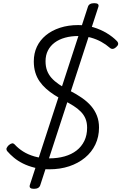

<svg xmlns="http://www.w3.org/2000/svg" viewBox="-20 -1048 765 1210"><path d="M290 19Q240 19 199 9Q158 -1 125 -17.5Q92 -34 67.5 -54.5Q43 -75 25 -96Q18 -107 22 -115.5Q26 -124 35 -133Q47 -143 56 -144.5Q65 -146 74 -136Q95 -113 125.5 -93.5Q156 -74 197.5 -62Q239 -50 291 -50Q343 -50 387 -62.5Q431 -75 462.5 -99.5Q494 -124 511.5 -160Q529 -196 529 -243Q529 -275 519 -299.5Q509 -324 489.5 -344Q470 -364 443 -381Q416 -398 381 -416Q350 -432 322 -450Q294 -468 270.5 -489Q247 -510 229.5 -535Q212 -560 202.5 -591.5Q193 -623 193 -661Q193 -712 212.5 -753.5Q232 -795 269 -825.5Q306 -856 358 -873Q410 -890 473 -890Q523 -890 569 -876Q615 -862 653 -839Q691 -816 717 -789Q726 -779 724.5 -769.5Q723 -760 711 -750Q701 -741 691 -740Q681 -739 673 -746Q648 -768 618 -784.5Q588 -801 552.5 -811Q517 -821 473 -821Q428 -821 390 -810.5Q352 -800 324.5 -779.5Q297 -759 282 -729.5Q267 -700 267 -662Q267 -629 276.5 -603.5Q286 -578 304.5 -557Q323 -536 351.5 -516.5Q380 -497 419 -477Q462 -455 496.5 -431Q531 -407 554.5 -379.5Q578 -352 591 -318.5Q604 -285 604 -244Q604 -186 581 -137.5Q558 -89 515.5 -54Q473 -19 416 0Q359 19 290 19ZM194 142Q161 142 168 118L534 -1005Q541 -1028 574 -1028Q607 -1028 600 -1005L234 118Q227 142 194 142Z"/></svg>

Font: Playwrite DK Loopet Light
Style: Regular
Weight: 300
Version: Version 1.003